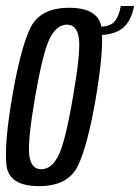

<svg xmlns="http://www.w3.org/2000/svg" viewBox="-20 -630 476 654"><path d="M113 4Q10 4 2 -67.5Q-6 -139 21.5 -299.5Q49 -461.5 82.2 -532.5Q115.5 -603.5 215.5 -603.5Q318.5 -603.5 326.2 -532Q334 -460.5 307 -299.5Q279.5 -138 246.2 -67Q213 4 113 4ZM120.5 -53.5Q155.5 -53.5 179 -100Q202.5 -146.5 228.5 -299.5Q255 -451.5 248.8 -498.8Q242.5 -546 208 -546Q173 -546 149.5 -499Q126 -452 99.5 -299.5Q73.5 -147.5 79.8 -100.5Q86 -53.5 120.5 -53.5ZM318.5 -539Q354.5 -539 369.8 -556.2Q385 -573.5 391.5 -609.5H436.5Q427.5 -558.5 398.2 -534.5Q369 -510.5 313 -510.5Z"/></svg>

Font: Anybody Condensed Regular
Style: Italic
Weight: 400
Width: 3
Italic angle: -10°
Designer: Tyler Finck
Foundry: Etcetera Type Company
Version: Version 1.010; ttfautohint (v1.8.3) -l 8 -r 50 -G 200 -x 14 